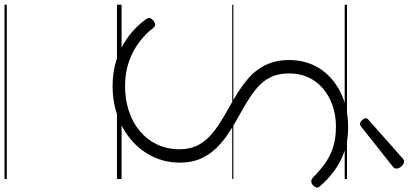

<svg xmlns="http://www.w3.org/2000/svg" viewBox="-490 -796 1774 833"><g transform="rotate(90 396.5 -379.0)"><path d="M352 19Q296 19 249 5Q202 -9 166 -31Q130 -53 104 -78.5Q78 -104 62 -127Q56 -136 58 -143Q60 -150 69 -158Q81 -167 88 -165.5Q95 -164 101 -157Q124 -126 160.5 -98Q197 -70 245 -52.5Q293 -35 352 -35Q411 -35 461 -51.5Q511 -68 548.5 -99.5Q586 -131 606.5 -174.5Q627 -218 627 -272Q627 -311 614 -341.5Q601 -372 576.5 -396.5Q552 -421 517.5 -443.5Q483 -466 439 -490Q409 -507 379.5 -525.5Q350 -544 325 -565Q300 -586 281 -612Q262 -638 251 -671Q240 -704 240 -746Q240 -804 261.5 -851Q283 -898 322.5 -932Q362 -966 415 -984.5Q468 -1003 531 -1003Q589 -1003 635.5 -987Q682 -971 719.5 -943.5Q757 -916 787 -881Q795 -873 793 -865.5Q791 -858 783 -850Q775 -843 766.5 -843Q758 -843 750 -850Q722 -878 691.5 -900.5Q661 -923 622 -936.5Q583 -950 529 -950Q480 -950 438 -935.5Q396 -921 364.5 -894.5Q333 -868 315.5 -831Q298 -794 298 -747Q298 -708 309.5 -678Q321 -648 343.5 -624.5Q366 -601 398 -579.5Q430 -558 472 -535Q514 -512 552 -487.5Q590 -463 620 -433Q650 -403 667.5 -364Q685 -325 685 -273Q685 -210 659.5 -156.5Q634 -103 588.5 -63.5Q543 -24 482.5 -2.5Q422 19 352 19ZM517 -1054Q510 -1054 501.5 -1062.5Q493 -1071 493 -1078Q493 -1081 493.5 -1084Q494 -1087 498 -1090L664 -1237Q669 -1241 672 -1243.5Q675 -1246 679 -1246Q686 -1246 693.5 -1241Q701 -1236 706 -1228Q711 -1220 711 -1213Q711 -1209 710 -1206Q709 -1203 704 -1198L531 -1061Q526 -1058 523.5 -1056Q521 -1054 517 -1054ZM0 478H756V488H0ZM0 -20H756V0H0ZM0 -505H756V-500H0ZM0 -998H756V-988H0Z"/></g></svg>

Font: Playwrite AU SA Guides
Style: Regular
Weight: 400
Designer: Veronika Burian, José Scaglione
Foundry: TypeTogether
Version: Version 1.003